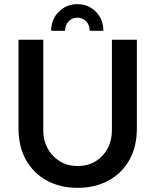

<svg xmlns="http://www.w3.org/2000/svg" viewBox="-20 -891 747 923"><path d="M353 12Q270 12 206 -22.5Q142 -57 105.5 -121Q69 -185 69 -274V-700H188V-264Q188 -217 208.5 -178.5Q229 -140 266 -116.5Q303 -93 353 -93Q404 -93 441 -116.5Q478 -140 498 -178.5Q518 -217 518 -264V-700H638V-274Q638 -185 601.5 -121Q565 -57 500.5 -22.5Q436 12 353 12ZM352 -871Q299 -871 262.5 -834.5Q226 -798 226 -743H293Q293 -771 310 -788.5Q327 -806 352 -806Q377 -806 394 -788.5Q411 -771 411 -743H477Q477 -798 441 -834.5Q405 -871 352 -871Z"/></svg>

Font: MuseoModerno Medium
Style: Regular
Weight: 500
Designer: Pablo Cosgaya, Héctor Gatti, Marcela Romero, and the Authors of The MuseoModerno Project.
Foundry: Omnibus-Type Team
Version: Version 1.001